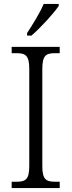

<svg xmlns="http://www.w3.org/2000/svg" viewBox="-20 -951 362 971"><path d="M117 -784V-771H139C185 -810 254 -886 277 -921V-931H201C182 -886 146 -828 117 -784ZM39 0H282V-32H259C214 -32 194 -42 194 -111V-603C194 -672 214 -682 259 -682H282V-714H39V-682H63C108 -682 128 -672 128 -603V-110C128 -42 108 -32 63 -32H39Z"/></svg>

Font: Noto Serif Thai SemiCondensed Light
Style: Regular
Weight: 300
Width: 4
Designer: Monotype Design Team
Foundry: Monotype Imaging Inc.
Version: Version 2.002